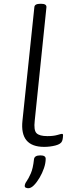

<svg xmlns="http://www.w3.org/2000/svg" viewBox="-20 -772 370 1017"><path d="M214 6Q84 6 99 -133L162 -734Q163 -752 194 -752H198Q227 -752 226 -734L164 -133Q158 -82 173.5 -66.5Q189 -51 231 -51Q263 -51 283.5 -57Q304 -63 308 -63Q314 -63 314 -56Q314 -52 313 -42.5Q312 -33 309 -25Q303 -9 274 -1.5Q245 6 214 6ZM130 225Q124 225 117.5 222.5Q111 220 111 213Q111 202 121 188Q131 174 143 147Q155 120 160 72Q162 51 194 51Q222 51 222 69Q222 92 213 118.5Q204 145 189.5 169.5Q175 194 159.5 209.5Q144 225 130 225Z"/></svg>

Font: Asap Expanded Expanded Light
Style: Italic
Weight: 300
Width: 7
Italic angle: -6°
Designer: Pablo Cosgaya
Foundry: Omnibus-Type
Version: Version 3.001; ttfautohint (v1.8.4.7-5d5b)